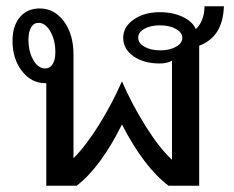

<svg xmlns="http://www.w3.org/2000/svg" viewBox="-20 -594 747 614"><path d="M696 -574Q693 -476 617 -448V0H519Q440 -60 370 -196Q302 -59 225 0H128V-328H125Q80 -328 50 -367Q20 -406 20 -463Q20 -511 43.5 -539Q67 -567 107 -567Q154 -567 184.5 -525.5Q215 -484 215 -420V-88Q255 -128 297 -195.5Q339 -263 370 -334Q402 -260 446 -190Q490 -120 530 -83V-400Q514 -391 491 -391Q440 -391 407 -414Q374 -437 374 -473Q374 -508 407.5 -531.5Q441 -555 491 -555Q533 -555 564.5 -540Q596 -525 606 -501Q619 -512 626.5 -531.5Q634 -551 634 -574ZM125 -375Q140 -375 148.5 -389Q157 -403 157 -427Q157 -466 141 -493.5Q125 -521 103 -521Q88 -521 79.5 -506.5Q71 -492 71 -468Q71 -429 86.5 -402Q102 -375 125 -375ZM563 -473Q563 -490 542.5 -501.5Q522 -513 491 -513Q462 -513 442 -502Q422 -491 422 -474Q422 -456 442 -444.5Q462 -433 493 -433Q523 -433 543 -444.5Q563 -456 563 -473Z"/></svg>

Font: KoHo Medium
Style: Regular
Weight: 500
Version: Version 1.000; ttfautohint (v1.6)